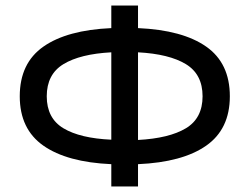

<svg xmlns="http://www.w3.org/2000/svg" viewBox="-20 -670 897 690"><path d="M380 -650H476V-569Q636 -562 721 -502.5Q806 -443 806 -324Q806 -206 721 -146.5Q636 -87 476 -80V0H380V-80Q221 -87 136 -146.5Q51 -206 51 -324Q51 -443 136 -502.5Q221 -562 380 -569ZM148 -324Q148 -245 208 -209Q268 -173 380 -168V-482Q268 -476 208 -439.5Q148 -403 148 -324ZM708 -324Q708 -403 648 -439.5Q588 -476 476 -482V-167Q588 -173 648 -209Q708 -245 708 -324Z"/></svg>

Font: Syne Medium
Style: Regular
Weight: 500
Designer: Lucas Descroix
Foundry: Bonjour Monde
Version: Version 2.200; ttfautohint (v1.8.4)